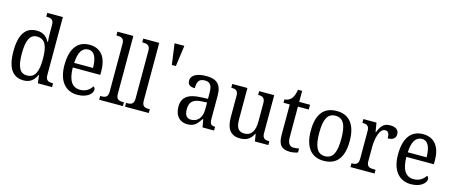

<svg xmlns="http://www.w3.org/2000/svg" viewBox="-48 -1430 4887 2071"><g transform="rotate(15 2396.0 -394.5)"><path d="M237 10C310 10 352 -29 380 -91H383L394 0H553V-42H545C504 -42 470 -51 470 -110V-760H296V-718H304C344 -718 379 -709 379 -650V-566C379 -532 381 -490 384 -458H379C352 -510 310 -546 238 -546C116 -546 50 -460 50 -267C50 -75 116 10 237 10ZM256 -51C176 -51 144 -122 144 -266C144 -408 176 -485 255 -485C350 -485 379 -408 379 -267C379 -126 348 -51 256 -51Z M836 10C949 10 1002 -49 1002 -90C1002 -107 992 -119 982 -123C960 -85 916 -50 852 -50C763 -50 716 -115 714 -262H1021V-306C1021 -464 948 -546 827 -546C695 -546 620 -451 620 -264C620 -91 700 10 836 10ZM926 -314H716C721 -430 758 -493 827 -493C899 -493 925 -421 926 -314Z M1079 0H1344V-42H1332C1289 -42 1257 -51 1257 -114V-760H1079V-718H1091C1130 -718 1166 -709 1166 -650V-114C1166 -51 1134 -42 1091 -42H1079Z M1368 0H1633V-42H1621C1578 -42 1546 -51 1546 -114V-760H1368V-718H1380C1419 -718 1455 -709 1455 -650V-114C1455 -51 1423 -42 1380 -42H1368Z M1707 -799 1739 -565H1784L1816 -799Z M2066 10C2143 10 2172 -30 2211 -87H2218L2233 0H2362V-42H2359C2317 -42 2302 -58 2302 -114V-373C2302 -500 2245 -546 2131 -546C2035 -546 1962 -516 1962 -450C1962 -406 1990 -387 2043 -387C2043 -451 2057 -496 2126 -496C2199 -496 2210 -446 2210 -373V-313L2134 -310C1993 -305 1924 -256 1924 -150C1924 -41 1985 10 2066 10ZM2091 -48C2041 -48 2018 -83 2018 -145C2018 -223 2051 -264 2153 -269L2211 -272V-191C2211 -106 2164 -48 2091 -48Z M2653 10C2714 10 2764 -8 2801 -81H2805L2818 0H2968V-42H2965C2925 -42 2890 -50 2890 -109V-536H2722V-494H2725C2766 -494 2799 -485 2799 -422V-216C2799 -118 2765 -53 2685 -53C2612 -53 2591 -101 2591 -190V-536H2422V-494H2425C2466 -494 2499 -485 2499 -427V-186C2499 -49 2553 10 2653 10Z M3211 10C3245 10 3281 2 3298 -6V-50C3279 -46 3261 -43 3237 -43C3194 -43 3169 -73 3169 -143V-483H3290V-536H3169V-659H3123C3114 -606 3102 -577 3082 -554C3062 -532 3034 -522 3008 -520V-483H3078V-145C3078 -30 3119 10 3211 10Z M3586 10C3730 10 3805 -81 3805 -269C3805 -456 3723 -546 3589 -546C3445 -546 3370 -456 3370 -269C3370 -81 3452 10 3586 10ZM3588 -42C3498 -42 3464 -120 3464 -269C3464 -418 3497 -493 3587 -493C3678 -493 3711 -418 3711 -269C3711 -120 3679 -42 3588 -42Z M3885 0H4154V-42H4129C4089 -42 4055 -50 4055 -109V-270C4055 -353 4079 -481 4144 -481C4180 -481 4193 -458 4193 -403C4256 -403 4281 -431 4281 -472C4281 -518 4249 -546 4183 -546C4104 -546 4078 -495 4053 -434H4049L4032 -536H3886V-494H3889C3929 -494 3963 -485 3963 -426V-114C3963 -51 3930 -42 3888 -42H3885Z M4561 10C4674 10 4727 -49 4727 -90C4727 -107 4717 -119 4707 -123C4685 -85 4641 -50 4577 -50C4488 -50 4441 -115 4439 -262H4746V-306C4746 -464 4673 -546 4552 -546C4420 -546 4345 -451 4345 -264C4345 -91 4425 10 4561 10ZM4651 -314H4441C4446 -430 4483 -493 4552 -493C4624 -493 4650 -421 4651 -314Z"/></g></svg>

Font: Noto Serif Sinhala SemiCondensed
Style: Regular
Weight: 400
Width: 4
Designer: Jelle Bosma - Monotype Design Team
Foundry: Monotype Imaging Inc.
Version: Version 2.007